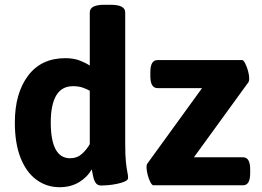

<svg xmlns="http://www.w3.org/2000/svg" viewBox="-20 -774 1094 802"><path d="M443 -754Q503 -754 503 -722V-176Q503 -124 506 -96.5Q509 -69 512 -55.5Q515 -42 515 -31Q515 -22 501.5 -16Q488 -10 468.5 -6Q449 -2 430.5 -0.5Q412 1 403 1Q387 1 379.5 -10.5Q372 -22 369 -38Q366 -54 363 -67Q346 -35 311 -13.5Q276 8 229 8Q175 8 132.5 -23Q90 -54 66 -114.5Q42 -175 42 -262Q42 -384 97 -457.5Q152 -531 253 -531Q288 -531 313.5 -521Q339 -511 355 -500V-722Q355 -754 415 -754ZM285 -414Q238 -414 215 -375.5Q192 -337 192 -262Q192 -189 212 -151Q232 -113 273 -113Q302 -113 322 -131Q342 -149 355 -172V-395Q343 -402 325.5 -408Q308 -414 285 -414ZM992 -523Q997 -523 1004 -509.5Q1011 -496 1016 -478Q1021 -460 1021 -446Q1021 -436 1018 -431L790 -117H995Q1025 -117 1025 -67V-50Q1025 0 995 0H621Q615 0 608 -13.5Q601 -27 596.5 -45Q592 -63 592 -76Q592 -86 595 -90L824 -406H638Q608 -406 608 -456V-473Q608 -523 638 -523Z"/></svg>

Font: Asap VF Beta
Style: Regular
Weight: 400
Designer: Pablo Cosgaya
Foundry: Pablo Cosgaya
Version: Version 1.007